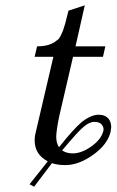

<svg xmlns="http://www.w3.org/2000/svg" viewBox="-20 -604 437 720"><path d="M293 -127.9Q275.4 -114.3 212.9 -40Q229 -28.8 252.9 -28.8Q285.6 -28.8 322.3 -54.7Q358.9 -80.6 367.2 -111.8Q371.1 -125 361.8 -136.2Q354 -147 334 -147Q314.9 -147 293 -127.9ZM113.8 -106.9 180.2 -391.1H109.9L119.1 -430.2Q168.5 -430.2 193.8 -453.1L200.2 -458Q217.8 -481.9 231.9 -544.9L236.8 -564L297.9 -584L263.2 -430.2H375L366.2 -391.1H253.9L202.1 -168Q190.9 -113.3 190.9 -90.8Q190.9 -67.4 201.2 -51.8Q255.4 -120.1 286.1 -146Q321.3 -173.8 350.1 -173.8Q375 -173.8 388.2 -157.2Q397 -145 397 -127Q397 -122.6 395 -110.8Q383.8 -62.5 329.6 -23.7Q275.4 15.1 225.1 15.1Q195.8 15.1 174.8 7.8L107.9 96.2L90.8 86.9L159.2 1Q109.9 -24.4 109.9 -78.1Q109.9 -93.8 113.8 -106.9Z"/></svg>

Font: Common Serif News
Style: Italic
Weight: 450
Italic angle: -12°
Designer: Philipp H. Poll, Khaled Hosny
Foundry: Stefan Peev, Context Ltd.
Version: Version 1.026